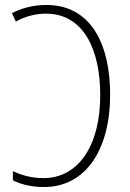

<svg xmlns="http://www.w3.org/2000/svg" viewBox="-20 -744 523 774"><path d="M157 10C324 10 424 -138 424 -363C424 -562 349 -724 167 -724C116 -724 69 -712 28 -691L44 -657C82 -679 127 -689 165 -689C321 -689 384 -537 384 -362C385 -162 299 -26 155 -26C103 -26 62 -40 32 -54V-17C64 -1 106 10 157 10Z"/></svg>

Font: Noto Sans Condensed ExtraLight
Style: Regular
Weight: 200
Width: 3
Designer: Monotype Design Team
Foundry: Monotype Imaging Inc.
Version: Version 2.013